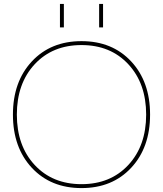

<svg xmlns="http://www.w3.org/2000/svg" viewBox="-20 -950 832 980"><path d="M486 -810V-930H506V-810ZM286 -810V-930H306V-810ZM649.5 -93.5Q553 10 396 10Q239 10 142.5 -93.5Q46 -197 46 -365Q46 -533 142.5 -636.5Q239 -740 396 -740Q553 -740 649.5 -636.5Q746 -533 746 -365Q746 -197 649.5 -93.5ZM157 -108Q248 -10 396 -10Q544 -10 635 -108Q726 -206 726 -365Q726 -524 635 -622Q544 -720 396 -720Q248 -720 157 -622Q66 -524 66 -365Q66 -206 157 -108Z"/></svg>

Font: M PLUS 1p Thin
Style: Regular
Weight: 250
Version: Version 1.062